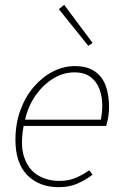

<svg xmlns="http://www.w3.org/2000/svg" viewBox="-20 -764 508 796"><path d="M224 12Q142 12 93 -38Q44 -88 44 -184Q44 -252 65 -308.5Q86 -365 121.5 -405.5Q157 -446 200.5 -468Q244 -490 290 -490Q341 -490 372.5 -468.5Q404 -447 418 -409Q432 -371 432 -322Q432 -306 430.5 -291.5Q429 -277 426 -264.5Q423 -252 420 -242H78Q63 -162 80.5 -111.5Q98 -61 137 -37.5Q176 -14 226 -14Q264 -14 293.5 -26.5Q323 -39 350 -58L364 -40Q337 -19 302.5 -3.5Q268 12 224 12ZM84 -268H398Q401 -283 402.5 -297.5Q404 -312 404 -328Q404 -362 393 -393Q382 -424 356.5 -444Q331 -464 288 -464Q243 -464 201 -438.5Q159 -413 128 -369Q97 -325 84 -268ZM346 -574 224 -726 246 -744 364 -586Z"/></svg>

Font: Source Sans Variable
Style: Italic
Weight: 200
Italic angle: -11°
Designer: Paul D. Hunt
Foundry: Adobe Systems Incorporated
Version: Version 3.006;hotconv 1.0.111;makeotfexe 2.5.65597